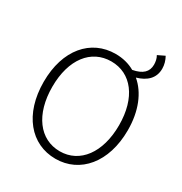

<svg xmlns="http://www.w3.org/2000/svg" viewBox="-204 -1036 1134 1198"><g transform="rotate(30 363.0 -437.5)"><path d="M367 -41C222 -41 126 -169 126 -367C126 -565 222 -688 367 -688C511 -688 607 -565 607 -367C607 -169 511 -41 367 -41ZM592 -864C603 -846 607 -823 607 -803C607 -752 575 -720 505 -707C465 -730 418 -742 367 -742C189 -742 64 -598 64 -367C64 -135 189 13 367 13C543 13 670 -135 670 -367C670 -506 624 -614 549 -677C619 -697 664 -738 664 -807C664 -835 656 -863 642 -888Z"/></g></svg>

Font: Noto Sans Japanese Light
Style: Regular
Weight: 300
Designer: Ryoko NISHIZUKA (kana & ideographs); Paul D. Hunt (Latin, Greek & Cyrillic); Wenlong ZHANG (bopomofo); Sandoll Communica
Foundry: Adobe Systems Incorporated
Version: Version 1.000;PS 1;hotconv 1.0.78;makeotf.lib2.5.61930